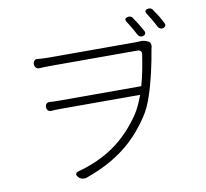

<svg xmlns="http://www.w3.org/2000/svg" viewBox="-94 -951 1188 1107"><g transform="rotate(-10 500.0 -397.5)"><path d="M717 -821Q726 -824 735 -821Q744 -818 748 -810Q763 -788 775 -768.5Q787 -749 800 -725Q805 -717 801.5 -709Q798 -701 788 -698Q779 -695 770.5 -698.5Q762 -702 758 -710Q745 -735 733 -755Q721 -775 707 -797Q696 -815 717 -821ZM838 -847Q847 -850 856.5 -847Q866 -844 870 -836Q885 -815 897 -795.5Q909 -776 922 -750Q927 -742 923.5 -734Q920 -726 910 -723Q902 -720 893.5 -723.5Q885 -727 880 -735Q867 -761 855 -781Q843 -801 829 -823Q824 -831 826 -837.5Q828 -844 838 -847ZM139 -648Q139 -660 146.5 -667.5Q154 -675 167 -673Q180 -672 194.5 -671Q209 -670 235 -670Q253 -670 293.5 -670Q334 -670 388 -670Q442 -670 499.5 -670Q557 -670 609 -670Q661 -670 698 -670Q735 -670 746 -670L765 -671Q776 -673 789 -669.5Q802 -666 812 -661L815 -659Q823 -654 825 -644.5Q827 -635 825 -627Q825 -627 822 -615Q812 -553 796 -483Q780 -413 758.5 -348.5Q737 -284 707 -239Q659 -166 602.5 -112.5Q546 -59 478 -19.5Q410 20 325 50Q314 54 300.5 51Q287 48 278 38L276 35Q267 26 269.5 18Q272 10 283 6Q405 -26 497 -90Q589 -154 661 -260Q676 -283 688.5 -310Q701 -337 712 -367H250Q228 -367 216.5 -366.5Q205 -366 192 -365Q180 -364 172.5 -371.5Q165 -379 165 -392Q165 -404 172.5 -411Q180 -418 192 -417Q205 -416 216.5 -415.5Q228 -415 249 -415H727Q740 -461 749 -508Q758 -555 764 -596Q766 -607 759.5 -614Q753 -621 743 -621Q711 -621 657 -621Q603 -621 539 -621Q475 -621 413.5 -621Q352 -621 304 -621Q256 -621 235 -621Q215 -621 200 -620.5Q185 -620 167 -619Q155 -618 147 -626Q139 -634 139 -647Z"/></g></svg>

Font: Chiron GoRound TC L
Style: Regular
Weight: 300
Designer: Ryoko NISHIZUKA 西塚涼子 (kana, bopomofo & ideographs); Paul D. Hunt (Latin, Greek & Cyrillic); Sandoll Communications 산돌커뮤니
Foundry: Adobe
Version: Version 1.000;hotconv 1.1.1;makeotfexe 2.6.0